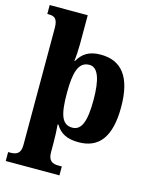

<svg xmlns="http://www.w3.org/2000/svg" viewBox="-143 -853 943 1185"><g transform="rotate(15 329.0 -260.0)"><path d="M11 240H354V183H333C294 183 267 171 267 115V60C267 22 265 -33 262 -61H267C296 -13 338 12 414 12C543 12 613 -72 613 -265C613 -459 541 -546 408 -546C331 -546 292 -515 264 -467H260C264 -490 267 -542 267 -576V-760H24V-703H32C67 -703 91 -694 91 -631V117C91 172 63 183 24 183H11ZM354 -65C286 -65 267 -128 267 -265C267 -392 286 -467 357 -467C413 -467 437 -393 437 -263C437 -128 413 -65 354 -65Z"/></g></svg>

Font: Noto Serif Malayalam ExtraBold
Style: Regular
Weight: 800
Designer: Indian type Foundry, Jelle Bosma, Monotype Design Team
Foundry: Monotype Imaging Inc.
Version: Version 2.104